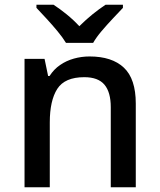

<svg xmlns="http://www.w3.org/2000/svg" viewBox="-20 -786 670 806"><path d="M356 -549Q450 -549 500 -502Q550 -455 550 -351V0H445V-336Q445 -399 418.5 -430.5Q392 -462 334 -462Q252 -462 220.5 -413Q189 -364 189 -272V0H83V-539H167L182 -467H188Q206 -495 232 -513Q258 -531 290 -540Q322 -549 356 -549ZM257 -606Q243 -629 221 -655.5Q199 -682 175 -708Q151 -734 133 -753V-766H205Q231 -749 259.5 -726Q288 -703 313 -676Q340 -703 368.5 -726Q397 -749 423 -766H496V-753Q478 -734 453.5 -708Q429 -682 406.5 -655.5Q384 -629 371 -606Z"/></svg>

Font: Noto Sans Thai Medium
Style: Regular
Weight: 500
Designer: Monotype Design Team
Foundry: Monotype Imaging Inc.
Version: Version 2.001